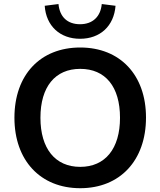

<svg xmlns="http://www.w3.org/2000/svg" viewBox="-20 -941 810 970"><path d="M385.3 9.8C586.3 9.8 717.6 -130.4 717.6 -347.1C717.6 -562.7 586.3 -701 385.3 -701C183.3 -701 52.9 -562.7 52.9 -346.1C52.9 -130.4 184.3 9.8 385.3 9.8ZM385.3 -98C258.8 -98 184.3 -190.2 184.3 -346.1C184.3 -502.9 258.8 -593.1 385.3 -593.1C512.7 -593.1 586.3 -502.9 586.3 -346.1C586.3 -190.2 511.8 -98 385.3 -98ZM384.3 -745.1C486.3 -745.1 555.9 -809.8 563.7 -911.8L494.1 -920.6C488.2 -855.9 447.1 -818.6 384.3 -818.6C320.6 -818.6 281.4 -855.9 275.5 -920.6L205.9 -911.8C212.7 -809.8 283.3 -745.1 384.3 -745.1Z"/></svg>

Font: LL Pando Sans
Style: Bold
Weight: 700
Designer: Joshua Smith
Foundry: Joshua Smith
Version: Version 1.000;Glyphs 3.2.1 (3258)